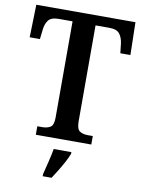

<svg xmlns="http://www.w3.org/2000/svg" viewBox="-100 -782 795 1070"><g transform="rotate(10 297.5 -246.5)"><path d="M140 0V-48H169Q195 -48 213.5 -59Q232 -70 232 -114V-658H153Q111 -658 95 -636.5Q79 -615 76 -582L70 -529H12L17 -714H578L582 -529H525L519 -582Q515 -615 499 -636.5Q483 -658 441 -658H362V-116Q362 -71 380 -59.5Q398 -48 425 -48H454V0ZM218 208Q226 176 236 136Q246 96 252 61H352V71Q344 92 329.5 119Q315 146 298.5 173Q282 200 268 221H218Z"/></g></svg>

Font: Noto Serif Bengali SemiCondensed SemiBold
Style: Regular
Weight: 600
Width: 4
Designer: Juan Bruce, Universal Thirst, Indian Type Foundry and the Monotype Design Team.
Foundry: Monotype Imaging Inc.
Version: Version 2.003; ttfautohint (v1.8.4.7-5d5b)